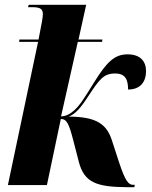

<svg xmlns="http://www.w3.org/2000/svg" viewBox="-20 -773 635 802"><path d="M514 9H541L543 -1H536C518 -1 504 -14 478 -93L446 -191C422 -262 372 -285 267 -286C294 -296 317 -322 348 -370C396 -443 413 -466 461 -466C504 -466 515 -440 515 -399C567 -399 590 -432 590 -476C590 -517 566 -546 513 -546C458 -546 426 -514 373 -429C338 -373 316 -335 290 -312C273 -297 255 -287 235 -287L305 -598H406L408 -608H308L340 -753H100L97 -743H115C152 -743 159 -733 159 -713C159 -703 156 -682 141 -608H61L60 -598H139L13 0H176L234 -276C259 -276 268 -256 286 -187L309 -98C332 -8 386 8 514 9Z"/></svg>

Font: Noto Serif Display SemiCondensed ExtraBold
Style: Italic
Weight: 800
Width: 4
Italic angle: -12°
Designer: Monotype Design Team
Foundry: Monotype Imaging Inc.
Version: Version 2.009